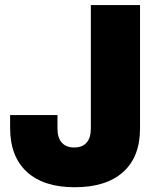

<svg xmlns="http://www.w3.org/2000/svg" viewBox="-20 -748 630 778"><path d="M282.7 10.7Q156.7 10.7 88.9 -51.5Q21 -113.8 21 -229.5V-281.7H212.9V-227.1Q212.9 -189.5 230.5 -169.9Q248 -150.4 280.8 -150.4Q313.5 -150.4 330.8 -169.9Q348.1 -189.5 348.1 -227.5V-727.5H547.4V-227.1Q547.4 -112.3 478.8 -50.8Q410.2 10.7 282.7 10.7Z"/></svg>

Font: Inter 24pt Black
Style: Regular
Weight: 900
Designer: Rasmus Andersson
Foundry: rsms
Version: Version 4.001;git-66647c0bb